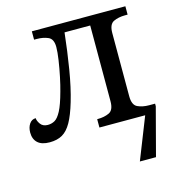

<svg xmlns="http://www.w3.org/2000/svg" viewBox="-110 -629 849 932"><g transform="rotate(-15 314.0 -163.0)"><path d="M80 7Q40 7 20 -11.5Q0 -30 0 -63Q0 -89 12 -106.5Q24 -124 44 -124Q44 -111 56 -94Q68 -77 93 -77Q112 -77 128 -86Q144 -95 160 -125Q176 -155 193 -218Q201 -246 209.5 -286.5Q218 -327 224 -367Q230 -407 230 -432Q230 -472 205.5 -483Q181 -494 148 -494H135V-536H605V-494H592Q559 -494 534.5 -482.5Q510 -471 510 -427V-109Q510 -65 534.5 -53.5Q559 -42 592 -42H622V-29L559 210H478L561 0H331V-42H334Q367 -42 391.5 -53.5Q416 -65 416 -109V-490H287Q277 -398 262.5 -310Q248 -222 228 -155Q210 -94 190 -58.5Q170 -23 144 -8Q118 7 80 7Z"/></g></svg>

Font: NotoSerif-Regular
Style: Regular
Weight: 400
Designer: Monotype Design Team
Foundry: Monotype Imaging Inc.
Version: Version 2.007; ttfautohint (v1.8) -l 8 -r 50 -G 200 -x 14 -D